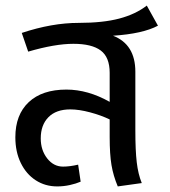

<svg xmlns="http://www.w3.org/2000/svg" viewBox="-20 -656 609 688"><path d="M465 -189Q465 -117 470 -74.5Q475 -32 488 0L402 12Q386 -26 379.5 -64.5Q373 -103 373 -165V-228Q342 -243 302.5 -253.5Q263 -264 232 -264Q181 -264 153.5 -236Q126 -208 126 -160Q126 -118 149 -88.5Q172 -59 206 -59Q230 -59 260 -66L269 -5Q253 2 230.5 7Q208 12 185 12Q142 12 108 -10Q74 -32 54.5 -72Q35 -112 35 -164Q35 -245 83 -290Q131 -335 218 -335Q295 -335 373 -291V-395Q373 -451 341 -475Q309 -499 243 -499Q177 -499 81 -471L58 -538Q166 -574 262 -574Q349 -574 407.5 -589.5Q466 -605 506 -636L546 -564Q492 -535 385 -528Q465 -497 465 -399Z"/></svg>

Font: Fira GO
Style: Regular
Weight: 400
Designer: Carrois Corporate
Foundry: Carrois Corporate GbR
Version: Version 0.300